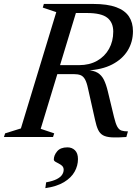

<svg xmlns="http://www.w3.org/2000/svg" viewBox="-43 -695 702 974"><path d="M357.5 -364.5Q410.5 -364.5 449.5 -386.5Q488.5 -408.5 510 -447Q531.5 -485.5 531.5 -534.5Q531.5 -581 501.2 -605Q471 -629 398 -629H258L282 -675H429.5Q502 -675 546.5 -658.5Q591 -642 611.2 -611.2Q631.5 -580.5 631.5 -536.5Q631.5 -482.5 604.8 -438.8Q578 -395 526 -368Q474 -341 397.5 -337.5V-339.5Q432 -338 452.2 -325.8Q472.5 -313.5 484 -290.2Q495.5 -267 504 -231.5L535.5 -101Q543.5 -67.5 552.2 -52Q561 -36.5 573.8 -32.5Q586.5 -28.5 606 -28.5L598 0Q552 3.5 523.5 1.8Q495 0 479.2 -9Q463.5 -18 454.8 -36.5Q446 -55 439.5 -85.5L403.5 -246Q397 -277 388 -292.8Q379 -308.5 365.5 -313.8Q352 -319 331.5 -319H171L177 -364.5ZM163.5 -41.5 232 -18.5 226 0H-23L-17 -18.5L63 -43.5L242.5 -633.5L174 -656.5L179.5 -675H356ZM230 114.5Q230 93 246.8 72.8Q263.5 52.5 299 52.5Q322 52.5 337.2 67.2Q352.5 82 352.5 112Q352.5 145.5 335.5 176Q318.5 206.5 282 228.8Q245.5 251 187 259.5L191 230Q226 223.5 245.2 213.5Q264.5 203.5 272.2 191.2Q280 179 280 166Q280 151 267.5 142.5Q255 134 242.5 128Q230 122 230 114.5Z"/></svg>

Font: Newsreader 24pt Medium
Style: Italic
Weight: 500
Italic angle: -17°
Designer: Hugues Gentile
Foundry: Production Type
Version: Version 1.003